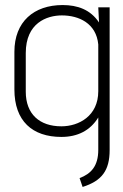

<svg xmlns="http://www.w3.org/2000/svg" viewBox="-20 -530 488 760"><path d="M372 -441C338 -492 287 -510 228 -510C114 -510 37 -444 37 -325V-176C37 -51 108 12 223 12C287 12 337 -13 369 -65V63C369 128 340 158 295 175L307 210C383 186 414 145 414 64V-501H369ZM82 -320C82 -439 165 -469 225 -469C292 -469 361 -438 369 -354V-169C369 -71 292 -30 223 -30C137 -30 82 -78 82 -167Z"/></svg>

Font: Advent Pro
Style: Light
Weight: 300
Designer: Andreas Kalpakidis
Foundry: Andreas Kalpakidis
Version: Version 2.002 2007